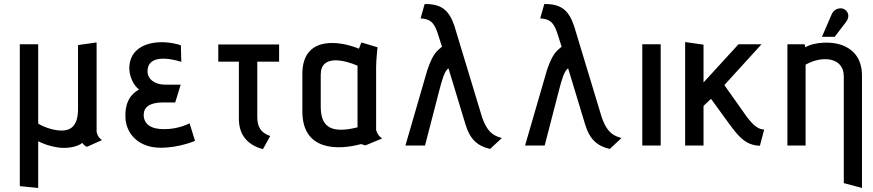

<svg xmlns="http://www.w3.org/2000/svg" viewBox="-20 -720 4322 950"><path d="M485 -27C461 -41 458 -69 458 -69V-510L366 -497V-180C366 -89 322 -74 285 -74C231 -74 175 -103 169 -109V-501H78V201L169 210V-21C183 -15 214 3 277 11C329 15 370 2 387 -13C396 0 408 7 411 6Z M918 -110C918 -110 866 -81 794 -81C728 -80 691 -105 691 -152C691 -189 721 -213 784 -213H847L874 -301H798C744 -301 709 -330 710 -368C710 -447 812 -435 877 -414L875 -496C778 -528 636 -515 621 -401C613 -346 644 -294 668 -277C619 -250 596 -202 601 -132C607 -54 669 11 775 11C867 11 945 -23 945 -23Z M1317 -47C1270 -63 1253 -93 1253 -142V-415H1361V-500H1060V-415H1162V-132C1162 -54 1203 -3 1281 18Z M1871 -35C1847 -49 1841 -77 1841 -77V-389C1841 -421 1848 -486 1848 -486L1768 -510L1756 -479C1671 -515 1476 -551 1476 -354V-169C1476 29 1655 23 1766 -7C1771 -7 1784 0 1789 -1ZM1749 -90C1599 -52 1567 -109 1567 -194V-351C1567 -453 1687 -422 1749 -395Z M2463 -37C2431 -47 2393 -56 2364 -144L2228 -593C2201 -672 2162 -701 2081 -700L2061 -629C2109 -626 2127 -609 2144 -560L2167 -489C2146 -470 2124 -462 2094 -372L1986 0H2083L2155 -278C2167 -323 2179 -369 2199 -382L2283 -105C2304 -34 2340 2 2405 17Z M3055 -37C3023 -47 2985 -56 2956 -144L2820 -593C2793 -672 2754 -701 2673 -700L2653 -629C2701 -626 2719 -609 2736 -560L2759 -489C2738 -470 2716 -462 2686 -372L2578 0H2675L2747 -278C2759 -323 2771 -369 2791 -382L2875 -105C2896 -34 2932 2 2997 17Z M3249 0V-501H3158V0Z M3761 -79C3737 -80 3713 -91 3673 -145L3564 -299L3748 -501H3634L3461 -312V-499L3370 -512V0H3461V-196L3498 -231L3586 -110C3628 -53 3666 0 3740 1Z M4110 -538 4166 -611C4187 -638 4177 -666 4154 -676C4138 -683 4107 -678 4095 -649L4047 -538ZM4245 210V-346C4245 -422 4210 -468 4160 -491C4099 -520 4004 -511 3965 -486L3961 -501H3876V0H3966V-400C4051 -448 4155 -435 4155 -343V186Z"/></svg>

Font: Advent Pro
Style: SemiBold
Weight: 600
Designer: Andreas Kalpakidis
Foundry: Andreas Kalpakidis
Version: Version 2.002 2008